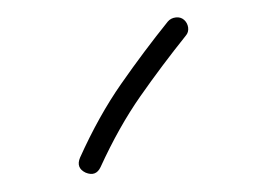

<svg xmlns="http://www.w3.org/2000/svg" viewBox="-20 -756 300 219"><path d="M189.9 -733.4Q193.8 -730 194.6 -724.6Q195.3 -719.2 191.9 -715.3Q164.6 -681.2 140.1 -646.2Q115.7 -611.3 94.7 -565.4Q89.4 -554.2 77.6 -559.1Q66.4 -564.5 71.3 -576.2Q92.8 -624 118.4 -660.6Q144 -697.3 171.4 -731.4Q174.8 -735.4 180.4 -736.1Q186 -736.8 189.9 -733.4Z"/></svg>

Font: Mikhak-DS2-FD ExtraLight
Style: Regular
Weight: 200
Designer: Amin Abedi
Version: Version 3.2